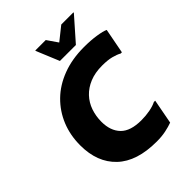

<svg xmlns="http://www.w3.org/2000/svg" viewBox="-263 -1064 1207 1207"><g transform="rotate(-45 341.0 -460.5)"><path d="M51 -311Q51 -401 82 -477Q113 -553 171.5 -610.5Q230 -668 314.5 -700Q399 -732 504 -732Q565 -732 613 -724.5Q661 -717 682 -707L650 -540H639Q618 -552 585 -560.5Q552 -569 503 -569Q440 -569 392.5 -549.5Q345 -530 313 -496Q281 -462 265.5 -417Q250 -372 250 -322Q250 -242 294 -196.5Q338 -151 435 -151Q475 -151 511.5 -158Q548 -165 571 -177H583L552 -13Q525 -3 489 4.5Q453 12 408 12Q232 12 141.5 -74Q51 -160 51 -311ZM336 -777 273 -929V-933H366L415 -862L504 -933H612V-929L478 -777Z"/></g></svg>

Font: Kufam ExtraBold
Style: Italic
Weight: 800
Italic angle: -11°
Designer: Artur Schmal
Foundry: Original Type
Version: Version 1.301; ttfautohint (v1.8.3)